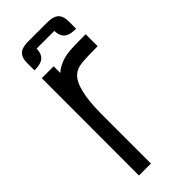

<svg xmlns="http://www.w3.org/2000/svg" viewBox="-237 -766 809 809"><g transform="rotate(-45 167.5 -361.5)"><path d="M129.9 3.4H58.6L59.1 -576.2H129.9V-536.6Q160.2 -563.5 206.5 -571.8Q233.9 -576.2 285.6 -576.2H320.8V-504.9Q251.5 -504.9 223.1 -501.7Q194.8 -498.5 175.8 -482.4Q131.3 -442.4 129.9 -297.4ZM241.7 -726.1Q267.6 -725.6 282.2 -718.8Q308.6 -706.1 308.6 -665.5V-621.1Q279.8 -621.1 263.7 -628.9Q238.3 -641.1 237.3 -679.7H131.8Q130.9 -641.1 105.5 -628.9Q89.4 -621.1 60.5 -621.1V-665.5Q60.5 -706.1 86.9 -718.8Q101.6 -725.6 127 -726.1Z"/></g></svg>

Font: Greenwashing Machine
Style: Regular
Weight: 400
Designer: Tup Wanders
Foundry: Free font, DO NOT SELL
Version: Version 1.00;August 10, 2023;FontCreator 11.5.0.2430 64-bit